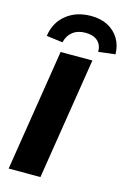

<svg xmlns="http://www.w3.org/2000/svg" viewBox="-139 -1009 715 1074"><g transform="rotate(15 218.5 -472.0)"><path d="M25 0 137 -705H321L209 0ZM133 -760 39 -772Q50 -851 107.5 -897.5Q165 -944 251 -944Q308 -944 349 -922Q390 -900 413 -861.5Q436 -823 437 -772L340 -760Q340 -800 315 -822.5Q290 -845 245 -845Q200 -845 171 -822.5Q142 -800 133 -760Z"/></g></svg>

Font: Nunito Sans 12pt ExtraLight 12pt Black
Style: Italic
Weight: 900
Italic angle: -9°
Version: Version 3.101;gftools[0.9.27]